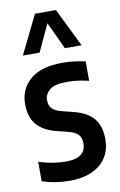

<svg xmlns="http://www.w3.org/2000/svg" viewBox="-91 -859 577 921"><g transform="rotate(-10 197.5 -399.0)"><path d="M173.5 10Q101 10 39 -11.5V-106Q105.5 -84 171.5 -84Q221 -84 244.5 -102.5Q268 -121 268 -154.5Q268 -183.5 254 -198.2Q240 -213 212.5 -220.5L148.5 -236.5Q86 -253 55.5 -290Q25 -327 25 -389Q25 -462 78.2 -507.8Q131.5 -553.5 233.5 -553.5Q266 -553.5 293.8 -550Q321.5 -546.5 347 -540.5V-446Q295 -459.5 239 -459.5Q180 -459.5 156 -438.8Q132 -418 132 -389.5Q132 -364 145.5 -349.2Q159 -334.5 187 -327L250.5 -311Q316 -293.5 345.5 -256.8Q375 -220 375 -157.5Q375 -79.5 321.2 -34.8Q267.5 10 173.5 10ZM55 -620.5 147 -808H249L341 -620.5H259.5L198 -753L136.5 -620.5Z"/></g></svg>

Font: Encode Sans Condensed SemiBold
Style: Regular
Weight: 600
Width: 3
Designer: Multiple Designers
Foundry: Impallari Type
Version: Version 3.000; ttfautohint (v1.8.3) -l 8 -r 50 -G 200 -x 14 